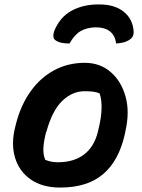

<svg xmlns="http://www.w3.org/2000/svg" viewBox="-20 -833 640 865"><path d="M409 -710Q369 -708 342.5 -692.5Q316 -677 293 -637Q272 -637 256 -640.5Q240 -644 228 -653Q221 -659 220.5 -670.5Q220 -682 225 -695Q251 -757 303 -785Q355 -813 422 -813H428Q496 -813 537 -780.5Q578 -748 582 -692Q584 -668 565 -655Q552 -646 536.5 -642Q521 -638 503 -637Q499 -672 476 -691Q453 -710 409 -710ZM362 -550Q430 -550 478 -509Q526 -468 545.5 -398.5Q565 -329 545 -242L542 -227Q515 -108 444 -48Q373 12 251 12Q171 12 118.5 -24.5Q66 -61 47.5 -123.5Q29 -186 49 -263L53 -279Q75 -362 119 -423Q163 -484 225 -517Q287 -550 362 -550ZM361 -422Q306 -422 261 -379Q216 -336 190 -243L187 -235Q177 -196 175.5 -165.5Q174 -135 184 -113Q209 -102 241 -102Q312 -102 358 -136.5Q404 -171 421 -239L423 -248Q449 -352 429 -412Q416 -418 400 -420Q384 -422 361 -422Z"/></svg>

Font: Recursive Mn Csl St
Style: Bold Italic
Weight: 700
Italic angle: -15°
Monospace: yes
Version: Version 1.079;hotconv 1.0.112;makeotfexe 2.5.65598; ttfautoh